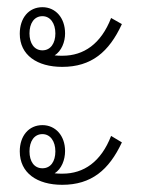

<svg xmlns="http://www.w3.org/2000/svg" viewBox="-20 -555 392 534"><path d="M153 -369C234 -369 283 -410 319 -488L289 -505C261 -433 213 -400 154 -400C147 -400 139 -400 132 -401C151 -413 161 -438 161 -462C161 -506 134 -535 98 -535C60 -535 35 -505 35 -461C35 -402 83 -369 153 -369ZM98 -415C75 -415 62 -435 62 -462C62 -490 75 -510 98 -510C120 -510 134 -490 134 -462C134 -435 121 -415 98 -415ZM153 -41C234 -41 283 -82 319 -159L289 -177C261 -105 213 -72 154 -72C146 -72 139 -72 132 -73C151 -85 161 -110 161 -135C161 -178 134 -207 98 -207C60 -207 35 -177 35 -134C35 -74 83 -41 153 -41ZM98 -87C75 -87 62 -106 62 -134C62 -162 75 -182 98 -182C120 -182 134 -162 134 -134C134 -106 121 -87 98 -87Z"/></svg>

Font: Noto Sans Thai Looped Condensed ExtraLight
Style: Regular
Weight: 200
Width: 3
Designer: Sasikarn Vongin, Ben Mitchell
Foundry: The Fontpad Ltd
Version: Version 1.001